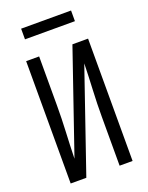

<svg xmlns="http://www.w3.org/2000/svg" viewBox="-167 -1000 835 1084"><g transform="rotate(-20 250.0 -458.5)"><path d="M64 0V-735H142V-441Q142 -362 138 -283Q134 -204 132 -124L342 -735H436V0H358V-294Q358 -373 362 -452Q366 -531 368 -611L158 0ZM400 -853H100V-917H400Z"/></g></svg>

Font: Iosevka
Style: Regular
Weight: 400
Monospace: yes
Designer: Belleve Invis
Foundry: Belleve Invis
Version: Version 33.2.3; ttfautohint (v1.8.4)